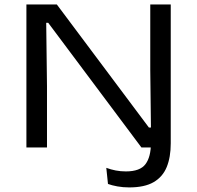

<svg xmlns="http://www.w3.org/2000/svg" viewBox="-20 -659 881 858"><path d="M98 0V-639H234L645.5 -89H654.5L651.5 -347.5V-639H743V-33L720.5 0H612L195.5 -557H186.5L190 -273.5V0ZM557.5 178.5Q529.5 178.5 504.8 174Q480 169.5 462.5 163L455 91Q475 98.5 497 102.8Q519 107 542.5 107Q606 107 630.2 74.5Q654.5 42 654.5 -21V-83H743V-18.5Q743 43.5 725 87.5Q707 131.5 666.5 155Q626 178.5 557.5 178.5Z"/></svg>

Font: Anek Latin Expanded
Style: Regular
Weight: 400
Width: 7
Designer: Yesha Goshar
Foundry: Ek Type
Version: Version 1.003